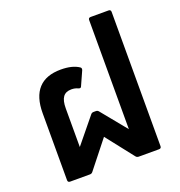

<svg xmlns="http://www.w3.org/2000/svg" viewBox="-139 -901 953 1019"><g transform="rotate(-20 337.0 -392.0)"><path d="M84 0Q71 0 71 -13V-391Q71 -483 113.5 -529.5Q156 -576 240 -576Q305 -576 342 -551Q351 -545 346 -533L311 -455Q308 -448 302 -448L294 -450Q278 -458 257 -458Q225 -458 210 -437.5Q195 -417 195 -373V-155L311 -297Q317 -305 327 -305H340Q350 -305 356 -297L472 -155V-771Q472 -784 485 -784H586Q599 -784 599 -771V-13Q599 0 586 0H471Q461 0 455 -8L334 -162L212 -8Q206 0 196 0Z"/></g></svg>

Font: LINE Seed Sans TH App
Style: Bold
Weight: 700
Designer: Dalton Maag Ltd | Thai characters by Cadson Demak Co.,Ltd.
Foundry: Dalton Maag Ltd
Version: Version 1.003